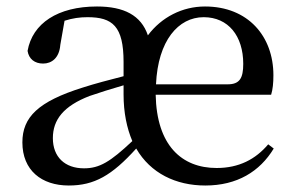

<svg xmlns="http://www.w3.org/2000/svg" viewBox="-20 -557 905 592"><path d="M613 15C711 15 781 -28 824 -99L807 -112C768 -66 717 -39 648 -39C540 -39 463 -109 460 -265H816C821 -281 823 -301 823 -325C823 -445 745 -537 612 -537C542 -537 478 -504 436 -448C415 -510 362 -537 279 -537C158 -537 80 -485 65 -400C69 -375 87 -361 113 -361C139 -361 163 -378 166 -419L179 -493C204 -501 226 -504 250 -504C327 -504 361 -476 361 -366V-322C318 -311 272 -299 235 -287C98 -244 49 -196 49 -118C49 -32 108 15 192 15C271 15 325 -16 400 -99C444 -23 522 15 613 15ZM461 -297C467 -432 530 -504 608 -504C684 -504 730 -446 730 -360C730 -316 719 -297 682 -297ZM388 -122C320 -58 287 -38 239 -38C180 -38 143 -73 143 -131C143 -188 176 -230 256 -261C285 -271 323 -283 361 -294V-266C361 -210 371 -162 388 -122Z"/></svg>

Font: Noto Serif KR Medium
Style: Regular
Weight: 500
Designer: Ryoko NISHIZUKA 西塚涼子 (kana & ideographs); Frank Grießhammer (Latin, Greek & Cyrillic); Wenlong ZHANG 张文龙 (bopomofo); San
Foundry: Adobe
Version: Version 2.001;hotconv 1.1.0;makeotfexe 2.6.0